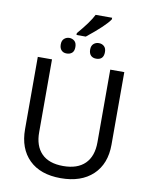

<svg xmlns="http://www.w3.org/2000/svg" viewBox="-108 -1115 948 1203"><g transform="rotate(10 365.5 -513.0)"><path d="M640.1 -713.9V-252Q640.1 -129.9 566.4 -60.1Q492.2 9.8 362.3 9.8Q232.4 9.8 161.1 -60.5Q89.8 -130.9 89.8 -253.9V-713.9H180.2V-251Q179.7 -163.6 226.6 -115.7Q273.4 -67.9 364.3 -67.9Q455.1 -67.9 502.9 -115.2Q550.8 -162.6 550.8 -252V-713.9ZM505.9 -1036.1V-1025.9Q478 -982.4 363.8 -891.1H304.7V-902.8Q377.4 -987.3 400.9 -1036.1ZM297.4 -777.3Q283.2 -765.6 262.7 -766.1Q242.2 -766.1 230 -779.3Q217.8 -792 217.8 -816.4Q217.8 -840.8 231.9 -853Q246.1 -865.2 264.6 -865.2Q283.2 -865.2 297.4 -853Q311 -840.8 311 -814.9Q311 -789.1 297.4 -777.3ZM499 -816.4Q499 -766.6 451.7 -766.1Q429.2 -766.1 417 -779.3Q404.8 -792 404.8 -816.4Q404.8 -840.8 418.9 -853Q432.6 -865.2 452.1 -865.2Q471.7 -865.2 485.4 -853Q499 -840.8 499 -816.4Z"/></g></svg>

Font: NotoSans
Style: Regular
Weight: 400
Designer: Monotype Design team
Foundry: Monotype Imaging Inc.
Version: Version 1.04